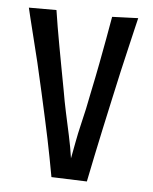

<svg xmlns="http://www.w3.org/2000/svg" viewBox="-44 -560 479 603"><g transform="rotate(5 195.5 -258.0)"><path d="M23 -522H110Q114 -496 118.5 -469Q123 -442 128.5 -412.5Q134 -383 140.5 -347.5Q147 -312 155 -270Q160 -240 167.5 -205Q175 -170 183 -133.5Q191 -97 196 -62Q201 -88 206 -115Q211 -142 217.5 -169Q224 -196 229.5 -221Q235 -246 239 -268Q251 -325 259 -367.5Q267 -410 273.5 -445.5Q280 -481 286 -516L368 -519Q366 -511 360.5 -487.5Q355 -464 346.5 -428Q338 -392 328 -348.5Q318 -305 308 -258Q296 -203 286.5 -159.5Q277 -116 269 -77Q261 -38 252 6L140 2Q134 -31 128.5 -59.5Q123 -88 117 -117Q111 -146 103.5 -180Q96 -214 86 -259Q75 -309 64.5 -353Q54 -397 45 -432Q36 -467 30.5 -490.5Q25 -514 23 -522Z"/></g></svg>

Font: Truculenta Medium
Style: Regular
Weight: 500
Version: Version 1.002